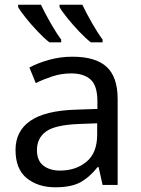

<svg xmlns="http://www.w3.org/2000/svg" viewBox="-20 -786 601 816"><path d="M288 -545Q386 -545 433 -502Q480 -459 480 -365V0H416L399 -76H395Q360 -32 321 -11Q282 10 215 10Q142 10 94 -28.5Q46 -67 46 -149Q46 -229 109 -272.5Q172 -316 303 -320L394 -323V-355Q394 -422 365 -448Q336 -474 283 -474Q241 -474 203 -461.5Q165 -449 132 -433L105 -499Q140 -518 188 -531.5Q236 -545 288 -545ZM393 -262 314 -259Q214 -255 175.5 -227Q137 -199 137 -148Q137 -103 164.5 -82Q192 -61 235 -61Q302 -61 347.5 -98.5Q393 -136 393 -214ZM330 -766Q346 -732 370.5 -689Q395 -646 416 -618V-606H366Q343 -624 316 -652.5Q289 -681 266 -709.5Q243 -738 233 -756V-766ZM154 -766Q170 -732 194.5 -689Q219 -646 240 -618V-606H190Q167 -624 140 -652.5Q113 -681 90 -709.5Q67 -738 57 -756V-766Z"/></svg>

Font: Apis
Style: Regular
Weight: 400
Designer: Monotype Design Team
Foundry: Monotype Imaging Inc.
Version: Version 2.000; build 0001